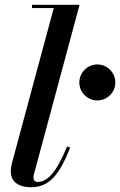

<svg xmlns="http://www.w3.org/2000/svg" viewBox="-20 -770 500 800"><path d="M272.5 -155 259.5 -159.5C214 -49 176.5 -12 137 -12C125 -12 119.5 -19.5 119.5 -29.5C119.5 -34 120.5 -40.5 122 -46L311.5 -750H113.5V-736.5H204L31 -95C28.5 -85.5 25 -72.5 25 -56C25 -16.5 52 10 110 10C184.5 10 227 -40.5 272.5 -155ZM310.5 -426.5C310.5 -385 344.5 -351.5 385.5 -351.5C427 -351.5 460.5 -385 460.5 -426.5C460.5 -467.5 427 -501.5 385.5 -501.5C344.5 -501.5 310.5 -467.5 310.5 -426.5Z"/></svg>

Font: Bodoni* 16pt Medium
Style: Italic
Weight: 500
Italic angle: -13°
Version: Version 2.3